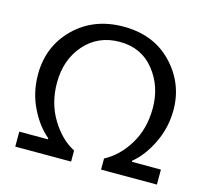

<svg xmlns="http://www.w3.org/2000/svg" viewBox="-107 -878 1095 1003"><g transform="rotate(15 440.5 -376.0)"><path d="M57 0V-81H212V-87Q154 -135 114 -217Q74 -299 74 -396Q74 -548 178 -650Q282 -752 443 -752Q606 -752 706 -647Q806 -542 806 -398Q806 -303 765 -218.5Q724 -134 666 -87V-81H823V0H521V-60Q597 -100 648 -184Q699 -268 699 -380Q699 -498 630 -584Q561 -670 444 -670Q327 -670 254 -587Q181 -504 181 -379Q181 -269 233.5 -183Q286 -97 359 -60V0Z"/></g></svg>

Font: Orkney Medium
Style: Regular
Weight: 500
Designer: Samuel Oakes and Alfredo Marco Pradil
Foundry: Alfredo Marco Pradil
Version: 1.0; ttfautohint (v1.5)